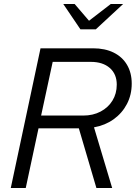

<svg xmlns="http://www.w3.org/2000/svg" viewBox="-20 -942 680 962"><path d="M34 0 183 -700H446Q506 -700 549.5 -678.5Q593 -657 616.5 -617Q640 -577 640 -523Q640 -467 616 -421Q592 -375 549.5 -344.5Q507 -314 451 -304L542 0H463L375 -299H173L109 0ZM186 -363H397Q446 -363 484 -383Q522 -403 543.5 -438Q565 -473 565 -518Q565 -571 530 -601.5Q495 -632 435 -632H244ZM383 -795 297 -922H354L426 -838L535 -922H597L460 -795Z"/></svg>

Font: Red Hat Text
Style: Italic
Weight: 400
Italic angle: -12°
Designer: Pentagram, MCKL
Foundry: Pentagram, MCKL
Version: Version 1.023